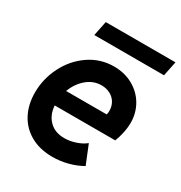

<svg xmlns="http://www.w3.org/2000/svg" viewBox="-167 -820 893 947"><g transform="rotate(30 279.5 -346.0)"><path d="M33.2 -224.6Q33.2 -303.2 69.1 -374Q105 -444.8 168 -487.8Q231 -530.8 308.1 -530.8Q368.2 -530.8 416 -504.2Q463.9 -477.5 490.5 -431.9Q517.1 -386.2 517.1 -331.1Q517.1 -303.2 510.5 -272.5Q503.9 -241.7 494.1 -217.8H149.4Q153.3 -165 185.3 -133.3Q217.3 -101.6 270 -101.6Q302.7 -101.6 335.2 -112.8Q367.7 -124 388.2 -141.1L431.2 -35.2Q395.5 -14.6 352.5 -3.4Q309.6 7.8 265.6 7.8Q194.3 7.8 141.8 -21.5Q89.4 -50.8 61.3 -103.3Q33.2 -155.8 33.2 -224.6ZM394 -307.6Q396.5 -317.4 396.5 -329.1Q396.5 -355.5 384.3 -376Q372.1 -396.5 350.1 -408Q328.1 -419.4 300.8 -419.4Q254.4 -419.4 217.5 -387.9Q180.7 -356.4 162.6 -307.6ZM162.1 -699.7H559.1L542 -616.2H145Z"/></g></svg>

Font: Reddit Sans Chocolate
Style: Bold Italic
Weight: 700
Italic angle: -11.25°
Designer: Stephen Hutchings
Version: Version 1.013